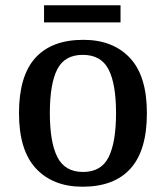

<svg xmlns="http://www.w3.org/2000/svg" viewBox="-20 -698 629 728"><path d="M293 10Q181 10 116.5 -59Q52 -128 52 -269Q52 -410 114 -478.5Q176 -547 296 -547Q408 -547 472.5 -478.5Q537 -410 537 -269Q537 -128 475 -59Q413 10 293 10ZM295 -46Q364 -46 392 -102.5Q420 -159 420 -269Q420 -380 391.5 -435Q363 -490 294 -490Q225 -490 197 -435Q169 -380 169 -269Q169 -159 197.5 -102.5Q226 -46 295 -46ZM147 -613V-678H437V-613Z"/></svg>

Font: Noto Naskh Arabic Medium
Style: Regular
Weight: 500
Designer: Monotype Design Team, David Williams, Mohamad Dakak and Nizar Qandah
Foundry: Monotype Imaging Inc.
Version: Version 2.016